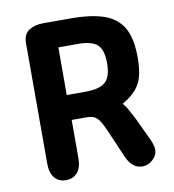

<svg xmlns="http://www.w3.org/2000/svg" viewBox="-72 -660 665 734"><g transform="rotate(-10 260.5 -293.0)"><path d="M187 -213H244Q260 -213 269 -210Q278 -207 285 -200Q292 -194 299 -181.5Q306 -169 314 -151L363 -38Q384 9 423 9Q446 9 464 -8Q482 -25 482 -46Q482 -55 478.5 -66Q475 -77 469 -90L427 -179Q415 -202 407 -216Q399 -230 390 -240Q423 -259 442.5 -281Q462 -303 469.5 -332.5Q477 -362 477 -404Q477 -482 451.5 -523Q426 -564 376 -580Q326 -596 253 -596H143Q112 -596 89 -582Q66 -568 66 -532V-64Q66 -29 82 -9.5Q98 10 126 10Q155 10 171 -9.5Q187 -29 187 -64ZM185 -310V-495H262Q315 -495 336.5 -475Q358 -455 358 -403Q358 -369 348.5 -348.5Q339 -328 316.5 -319Q294 -310 255 -310Z"/></g></svg>

Font: Beiruti
Style: Bold
Weight: 700
Designer: Arlette Boutros
Foundry: Boutros
Version: Version 1.41